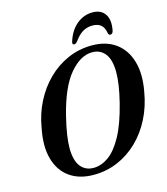

<svg xmlns="http://www.w3.org/2000/svg" viewBox="-130 -994 962 1104"><g transform="rotate(-15 351.5 -442.0)"><path d="M471.5 -711Q556 -711 612.5 -669.8Q669 -628.5 691 -553.2Q713 -478 694 -376.5Q680 -291.5 644 -220.5Q608 -149.5 554.5 -97.8Q501 -46 434 -17.5Q367 11 291 11Q205.5 11 148.2 -29.8Q91 -70.5 69.8 -146.8Q48.5 -223 70.5 -329.5Q83.5 -408.5 118.8 -477.8Q154 -547 206.8 -599.2Q259.5 -651.5 326.8 -681.2Q394 -711 471.5 -711ZM300.5 -28Q346 -28 389.8 -59Q433.5 -90 472.2 -160.5Q511 -231 540.5 -348.5Q554.5 -404.5 561 -448.5Q567.5 -492.5 567.5 -526Q567.5 -600.5 539.2 -636.5Q511 -672.5 462.5 -672.5Q393 -672.5 328.2 -596Q263.5 -519.5 223 -356Q208.5 -297 201.8 -251.8Q195 -206.5 195 -173Q195.5 -98.5 223.8 -63.2Q252 -28 300.5 -28ZM504 -820.5Q471 -820.5 445 -804.5Q419 -788.5 395.5 -755Q385 -743 376.5 -743Q361.5 -743 369 -764.5Q389 -826 430.8 -859.8Q472.5 -893.5 523.5 -893.5Q574 -893.5 597.5 -859.5Q621 -825.5 609.5 -764Q606 -743 590.5 -743Q582 -743 578.5 -755Q573 -789.5 554.5 -805Q536 -820.5 504 -820.5Z"/></g></svg>

Font: Fraunces 144pt Soft SemiBold
Style: Italic
Weight: 600
Italic angle: -16°
Version: Version 1.000;[b76b70a41]